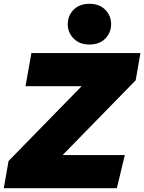

<svg xmlns="http://www.w3.org/2000/svg" viewBox="-29 -989 758 1009"><path d="M-9 0 16 -143 400 -536H105L136 -710H709L684 -567L300 -174H627L585 0ZM441 -755Q389 -755 358 -786.5Q327 -818 327 -862Q327 -906 357.5 -937.5Q388 -969 441 -969Q494 -969 524.5 -937.5Q555 -906 555 -862Q555 -818 524.5 -786.5Q494 -755 441 -755Z"/></svg>

Font: Livvic Black
Style: Italic
Weight: 900
Italic angle: -10°
Designer: Jacques Le Bailly, Baron von Fonthausen
Version: Version 1.001; ttfautohint (v1.8.2)